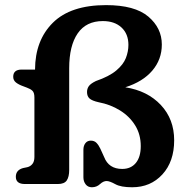

<svg xmlns="http://www.w3.org/2000/svg" viewBox="-20 -738 746 770"><path d="M678.5 -175.5Q678.5 -90 631.2 -38.5Q584 13 510 13Q465 13 442.8 0.8Q420.5 -11.5 408.5 -12Q395 -12.5 381.2 0.2Q367.5 13 348.5 13Q332.5 13 323.5 1.2Q314.5 -10.5 314.5 -27V-137.5Q314.5 -153.5 322.5 -163.8Q330.5 -174 344 -174Q358.5 -174 367.2 -164.8Q376 -155.5 382.5 -141.5L397.5 -108.5Q416 -60.5 470 -60.5Q505 -60.5 524.8 -84.5Q544.5 -108.5 544.5 -152Q544.5 -199 522 -235.2Q499.5 -271.5 461.2 -295.2Q423 -319 375.5 -328Q349 -334 339 -343Q329 -352 329 -369Q329 -382 336 -392.2Q343 -402.5 364.5 -413Q418 -431.5 446.2 -455.2Q474.5 -479 484.8 -505.2Q495 -531.5 495 -558Q495 -602 467.2 -627.8Q439.5 -653.5 392.5 -653.5Q325.5 -653.5 291.5 -604Q257.5 -554.5 257.5 -464.5V-56.5Q257.5 -29 247.8 -14.5Q238 0 212 0H80Q43.5 0 43.5 -29Q43.5 -56 72.5 -64L89.5 -67.5Q102 -70.5 110 -80.5Q118 -90.5 118 -108.5V-347Q118 -366.5 110 -374Q102 -381.5 88 -386.5L73.5 -392Q55 -398.5 44 -407.2Q33 -416 33 -430Q33 -459 67 -459H120.5Q121 -576.5 192.2 -647Q263.5 -717.5 405.5 -717.5Q520.5 -717.5 574.8 -671.5Q629 -625.5 629 -559.5Q629 -499.5 590.8 -454.8Q552.5 -410 482.5 -388Q571.5 -374 625 -317Q678.5 -260 678.5 -175.5Z"/></svg>

Font: Fraunces 9pt S100 SemiBold
Style: Regular
Weight: 600
Version: Version 1.000; ttfautohint (v1.8.3)